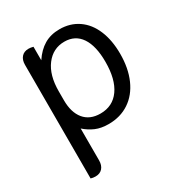

<svg xmlns="http://www.w3.org/2000/svg" viewBox="-172 -638 895 960"><g transform="rotate(-30 275.0 -158.0)"><path d="M74 202V-454Q74 -482 88.5 -498.5Q103 -515 129 -515Q141 -515 156 -511V-433Q185 -477 223 -499.5Q261 -522 312 -522Q373 -522 419 -490.5Q465 -459 489.5 -400.5Q514 -342 514 -264Q514 -181 486.5 -118.5Q459 -56 408 -22Q357 12 289 12Q246 12 214.5 -1.5Q183 -15 156 -39V145Q156 173 141.5 189.5Q127 206 101 206Q87 206 74 202ZM430 -266Q430 -358 397 -407Q364 -456 302 -456Q236 -456 195 -402Q154 -348 154 -255V-203Q154 -133 186.5 -93.5Q219 -54 280 -54Q351 -54 390.5 -109.5Q430 -165 430 -266Z"/></g></svg>

Font: Thasadith
Style: Bold
Weight: 700
Designer: Cadson Demak Co.,Ltd.
Foundry: Cadson Demak Co.,Ltd.
Version: Version 1.000; ttfautohint (v1.6)